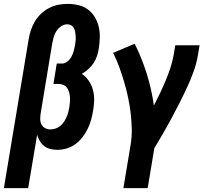

<svg xmlns="http://www.w3.org/2000/svg" viewBox="-53 -763 1073 988"><path d="M-33 205 94 -558Q98 -583 105.5 -606.5Q113 -630 126 -652Q139 -674 158 -692Q177 -710 200 -722Q223 -734 247.5 -738.5Q272 -743 296 -743Q324 -743 351 -736.5Q378 -730 399 -714.5Q420 -699 434 -676.5Q448 -654 454.5 -627.5Q461 -601 460.5 -573Q460 -545 456 -517Q453 -497 447 -477.5Q441 -458 429.5 -440Q418 -422 402 -407.5Q386 -393 368 -383Q389 -369 403.5 -347.5Q418 -326 425 -301Q432 -276 431.5 -248.5Q431 -221 426 -193Q422 -169 415.5 -145.5Q409 -122 398 -99.5Q387 -77 371 -56.5Q355 -36 334.5 -21Q314 -6 290 1Q266 8 242 8Q223 8 205.5 3.5Q188 -1 174.5 -11.5Q161 -22 152 -37Q143 -52 138 -69L92 205ZM206 -97Q219 -97 232.5 -101.5Q246 -106 257 -115Q268 -124 276 -136Q284 -148 289.5 -160.5Q295 -173 298.5 -186.5Q302 -200 304 -213Q306 -226 307 -239Q308 -252 307 -264.5Q306 -277 302.5 -289Q299 -301 292 -311Q285 -321 273 -326Q261 -331 248 -331H222L239 -436H266Q281 -436 294 -446.5Q307 -457 314.5 -471Q322 -485 326 -499.5Q330 -514 333 -529Q335 -541 336 -552Q337 -563 336.5 -574.5Q336 -586 334 -597Q332 -608 327.5 -617.5Q323 -627 313.5 -632.5Q304 -638 293 -638Q277 -638 262 -628Q247 -618 237.5 -603.5Q228 -589 223.5 -573Q219 -557 216 -541L156 -178Q154 -164 154 -149.5Q154 -135 160.5 -122.5Q167 -110 179.5 -103.5Q192 -97 206 -97Z M582 205 619 -17Q626 -59 625 -101Q624 -143 619 -184Q614 -225 605.5 -264.5Q597 -304 585.5 -342.5Q574 -381 560.5 -418.5Q547 -456 529 -491L640 -538Q677 -464 702 -384Q727 -304 739 -220Q755 -251 770 -282.5Q785 -314 798.5 -346Q812 -378 823 -411Q834 -444 840 -477L849 -530H974L965 -477Q958 -435 943 -394Q928 -353 909.5 -313Q891 -273 871 -233.5Q851 -194 830 -155Q809 -116 786.5 -77Q764 -38 741 0L707 205Z"/></svg>

Font: Iosevka Curly XBdObl
Style: Regular
Weight: 800
Italic angle: -9°
Monospace: yes
Designer: Belleve Invis
Foundry: Belleve Invis
Version: Version 11.1.0; ttfautohint (v1.8.3)